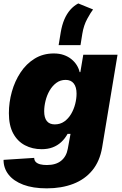

<svg xmlns="http://www.w3.org/2000/svg" viewBox="-25 -853 690 1089"><path d="M240.2 215.3Q161.6 215.3 106.9 194.6Q52.2 173.8 23.7 137.5Q-4.9 101.1 -4.9 53.7L168.9 42.5Q169.4 57.1 178.2 65.9Q187 74.7 202.9 78.9Q218.8 83 240.7 83Q292 83 321.8 58.8Q351.6 34.7 359.4 -8.8L375 -93.8H358.4Q343.3 -66.4 322 -46.9Q300.8 -27.3 273.4 -17.1Q246.1 -6.8 211.4 -6.8Q158.7 -6.8 116.5 -29.1Q74.2 -51.3 49.8 -96.4Q25.4 -141.6 25.4 -210.9Q25.4 -272.5 42.2 -332.8Q59.1 -393.1 91.6 -442.1Q124 -491.2 171.6 -520.5Q219.2 -549.8 280.3 -549.8Q312 -549.8 336.9 -541Q361.8 -532.2 380.1 -517.3Q398.4 -502.4 410.2 -483.6Q421.9 -464.8 426.8 -443.8H430.7L447.3 -542.5H641.6L554.2 -16.1Q541 61.5 498.8 113Q456.5 164.6 390.4 189.9Q324.2 215.3 240.2 215.3ZM285.6 -147.5Q316.4 -147.5 339.6 -163.8Q362.8 -180.2 378.2 -206.3Q393.6 -232.4 401.4 -262.9Q409.2 -293.5 409.2 -321.8Q409.2 -359.4 393.3 -379.6Q377.4 -399.9 347.2 -399.9Q317.4 -399.9 294.4 -382.8Q271.5 -365.7 256.1 -338.9Q240.7 -312 233.2 -281Q225.6 -250 225.6 -221.7Q225.6 -185.1 240.7 -166.3Q255.9 -147.5 285.6 -147.5ZM307.6 -597.2 319.3 -668.5Q326.2 -710.4 339.8 -742.4Q353.5 -774.4 373.3 -797.1Q393.1 -819.8 418.9 -833.5L502.9 -799.3Q490.7 -784.2 470.2 -746.8Q449.7 -709.5 441.9 -661.6L431.6 -597.2Z"/></svg>

Font: Inter 16pt Black
Style: Italic
Weight: 900
Italic angle: -9.3988°
Version: Version 4.001;git-66647c0bb